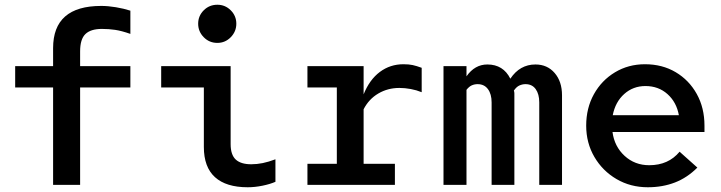

<svg xmlns="http://www.w3.org/2000/svg" viewBox="-20 -780 3040 810"><path d="M204 0V-411H44V-501H204V-577Q204 -755 407 -755Q436 -755 469 -749.5Q502 -744 530 -735V-637Q493 -650 466 -654Q439 -658 410 -658Q363 -658 340.5 -636.5Q318 -615 318 -563V-501H530V-411H318V0Z M897 -599Q863 -599 839.5 -623Q816 -647 816 -680Q816 -713 839.5 -736.5Q863 -760 897 -760Q930 -760 953.5 -736.5Q977 -713 977 -680Q977 -647 953.5 -623Q930 -599 897 -599ZM1025 10Q934 10 887 -32.5Q840 -75 840 -160V-411H660V-501H953V-172Q953 -127 974.5 -107Q996 -87 1040 -87Q1064 -87 1088.5 -92Q1113 -97 1142 -108V-13Q1119 -3 1087 3.5Q1055 10 1025 10Z M1277 0V-89H1401V-411H1277V-501H1514V-382Q1539 -444 1582.5 -476.5Q1626 -509 1682 -509Q1705 -509 1721 -505.5Q1737 -502 1759 -494V-391Q1737 -400 1712.5 -404.5Q1688 -409 1665 -409Q1616 -409 1576 -385.5Q1536 -362 1514 -319V-89H1646V0Z M1851 0V-501H1948V-458Q1983 -508 2036 -508Q2103 -508 2133 -448Q2173 -508 2239 -508Q2289 -508 2320 -472Q2351 -436 2351 -378V0H2255V-348Q2255 -383 2240 -404Q2225 -425 2197 -425Q2184 -425 2171.5 -419.5Q2159 -414 2148 -398Q2150 -392 2150 -386Q2150 -380 2150 -373V0H2054V-348Q2054 -383 2038.5 -404Q2023 -425 1995 -425Q1982 -425 1970.5 -420Q1959 -415 1948 -401V0Z M2713 10Q2640 10 2581 -24.5Q2522 -59 2487.5 -118Q2453 -177 2453 -250Q2453 -324 2485.5 -382.5Q2518 -441 2574.5 -475Q2631 -509 2701 -509Q2774 -509 2830.5 -475.5Q2887 -442 2919.5 -383.5Q2952 -325 2952 -250V-223H2564Q2572 -162 2615 -122.5Q2658 -83 2719 -83Q2800 -83 2847 -140L2922 -73Q2879 -30 2827 -10Q2775 10 2713 10ZM2565 -294H2844Q2834 -349 2796 -383Q2758 -417 2703 -417Q2651 -417 2613.5 -383.5Q2576 -350 2565 -294Z"/></svg>

Font: Red Hat Mono Medium
Style: Regular
Weight: 500
Monospace: yes
Designer: Pentagram, MCKL
Foundry: Pentagram, MCKL
Version: Version 1.023; ttfautohint (v1.8.3)